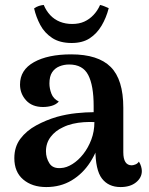

<svg xmlns="http://www.w3.org/2000/svg" viewBox="-20 -747 601 777"><path d="M468 10Q419 10 392.5 -24.5Q366 -59 366 -144V-200L388 -194Q375 -137 345 -90.5Q315 -44 270 -17Q225 10 167 10Q110 10 74 -20.5Q38 -51 38 -107Q38 -153 62.5 -185.5Q87 -218 126.5 -239.5Q166 -261 210 -274Q250 -285 289 -289Q328 -293 359 -293V-318Q359 -401 337 -443.5Q315 -486 260 -486Q239 -486 220.5 -478.5Q202 -471 191 -454.5Q180 -438 180 -409Q180 -389 188 -368Q196 -347 218 -336Q207 -324 190 -319Q173 -314 154 -314Q110 -314 85.5 -341Q61 -368 61 -405Q61 -464 117.5 -495.5Q174 -527 268 -527Q377 -527 428 -476Q479 -425 479 -311V-131Q479 -78 513 -78Q519 -78 528 -81.5Q537 -85 542 -93Q548 -84 551 -73.5Q554 -63 554 -55Q554 -28 530.5 -9Q507 10 468 10ZM227 -67Q249 -68 273 -83Q297 -98 317 -123.5Q337 -149 349.5 -182Q362 -215 362 -253Q342 -254 319 -252.5Q296 -251 274.5 -246Q253 -241 235 -232Q204 -218 185 -193Q166 -168 166 -135Q166 -108 180 -86Q194 -64 227 -67ZM272 -650Q300 -650 321 -659.5Q342 -669 358.5 -686.5Q375 -704 385 -727Q394 -725 402.5 -721.5Q411 -718 420 -714Q410 -675 391 -643Q372 -611 343 -592Q314 -573 270 -573Q222 -573 191 -593.5Q160 -614 143 -646Q126 -678 118 -713Q128 -720 137.5 -723Q147 -726 157 -727Q167 -703 183.5 -685.5Q200 -668 222.5 -659Q245 -650 272 -650Z"/></svg>

Font: Arima SemiBold
Style: Regular
Weight: 600
Designer: Joana Correia and Natanael Gama
Foundry: NDISCOVER
Version: Version 1.101;gftools[0.9.23]